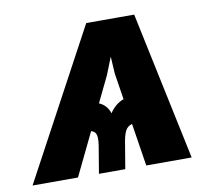

<svg xmlns="http://www.w3.org/2000/svg" viewBox="-101 -613 762 687"><g transform="rotate(-10 280.0 -269.5)"><path d="M377 0 323.2 -343.3 311.5 -539.1H428.2L542 0ZM205.1 0 221.7 -99.6Q227.5 -135.3 217.8 -147Q208 -158.7 173.8 -158.7L190.4 -259.3Q222.7 -259.3 249.8 -247.8Q276.9 -236.3 287.1 -205.6Q307.1 -236.3 338.4 -247.8Q369.6 -259.3 401.4 -259.3L384.8 -158.7Q362.3 -158.7 348.9 -153.8Q335.4 -148.9 328.6 -136.2Q321.8 -123.5 317.4 -99.6L300.8 0ZM-36.1 0 253.9 -539.1H372.6L294.4 -342.3L128.9 0Z"/></g></svg>

Font: Inter 18pt ExtraBold
Style: Italic
Weight: 800
Italic angle: -9.3988°
Designer: Rasmus Andersson
Foundry: rsms
Version: Version 4.001;git-66647c0bb